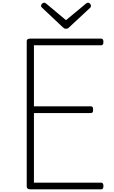

<svg xmlns="http://www.w3.org/2000/svg" viewBox="-20 -1417 853 1437"><path d="M207 0Q193 0 186.5 -5.5Q180 -11 180 -23V-1109Q180 -1119 187 -1123.5Q194 -1128 208 -1128H737Q745 -1128 749.5 -1122.5Q754 -1117 754 -1103Q754 -1089 749.5 -1083.5Q745 -1078 737 -1078H234V-621H661Q669 -621 673 -615.5Q677 -610 677 -596Q677 -582 673 -576.5Q669 -571 661 -571H234V-50H737Q745 -50 749.5 -44.5Q754 -39 754 -25Q754 -11 749.5 -5.5Q745 0 737 0ZM639 -1397Q646 -1397 653.5 -1389.5Q661 -1382 661 -1373Q661 -1370 660 -1367Q659 -1364 656 -1360L499 -1214Q494 -1208 488.5 -1205Q483 -1202 474 -1202Q465 -1202 460 -1205Q455 -1208 449 -1214L293 -1361Q290 -1365 288.5 -1368Q287 -1371 287 -1373Q287 -1382 295 -1389.5Q303 -1397 310 -1397Q315 -1397 318.5 -1394.5Q322 -1392 327 -1389L474 -1266L622 -1389Q626 -1392 630 -1394.5Q634 -1397 639 -1397Z"/></svg>

Font: Playwrite CL ExtraLight
Style: Regular
Weight: 200
Designer: Veronika Burian, José Scaglione
Foundry: TypeTogether
Version: Version 1.002